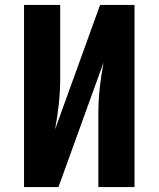

<svg xmlns="http://www.w3.org/2000/svg" viewBox="-20 -755 640 775"><path d="M77 0V-735H223V-441Q223 -388 217.5 -336Q212 -284 202 -232L384 -735H523V0H377V-294Q377 -347 382.5 -399Q388 -451 398 -503L216 0Z"/></svg>

Font: Iosevka Custom Heavy Extended
Style: Regular
Weight: 900
Width: 7
Monospace: yes
Designer: Belleve Invis
Foundry: Belleve Invis
Version: Version 11.2.4; ttfautohint (v1.8.4)